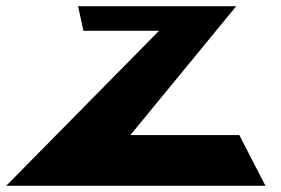

<svg xmlns="http://www.w3.org/2000/svg" viewBox="-46 -597 904 617"><path d="M713 -577H205L222 -498H465L-26 0H807L723 -163H373Z"/></svg>

Font: Hussar Milosc
Style: Bold
Weight: 700
Foundry: Cannot Into Space Fonts
Version: Version 1.02